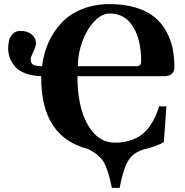

<svg xmlns="http://www.w3.org/2000/svg" viewBox="-20 -727 905 937"><path d="M359.9 -403.8H646Q668.9 -403.8 668.9 -426.8Q668.9 -533.7 628.9 -597.4Q588.9 -661.1 515.1 -661.1Q477.1 -661.1 440.7 -623.3Q404.3 -585.4 382.1 -525.4Q359.9 -465.3 359.9 -403.8ZM20 -490.2Q20 -511.7 24.2 -529.3Q28.3 -546.9 42.2 -561.5Q56.2 -576.2 79.1 -576.2Q115.2 -576.2 135.5 -558.1Q155.8 -540 155.8 -515.1Q155.8 -502.9 142.8 -475.1Q129.9 -447.3 129.9 -439.9Q129.9 -420.4 140.1 -412.4Q150.4 -404.3 185.1 -403.8Q192.9 -466.3 216.8 -520Q240.7 -573.7 280.5 -616Q320.3 -658.2 380.6 -682.6Q440.9 -707 515.1 -707Q586.4 -707 641.6 -690.2Q696.8 -673.3 731.9 -645.3Q767.1 -617.2 789.8 -576.9Q812.5 -536.6 821.8 -493.2Q831.1 -449.7 831.1 -398.9Q831.1 -355 777.8 -355H357.9Q357.9 -206.5 408 -118.7Q458 -30.8 540 -30.8Q578.6 -30.8 610.6 -40.3Q642.6 -49.8 665 -65.2Q687.5 -80.6 705.6 -104.2Q723.6 -127.9 735.4 -152.3Q747.1 -176.8 756.8 -208H792L779.8 -33.2Q738.3 -10.3 681.2 2Q646.5 13.7 626.5 31.5Q606.4 49.3 591.6 86.2Q576.7 123 564 189.9H525.9Q518.1 148.9 508.8 119.4Q499.5 89.8 490.7 72Q481.9 54.2 467.3 39.8Q452.6 25.4 441.7 18.3Q430.7 11.2 409.2 0Q181.2 -58.6 181.2 -346.2V-355Q136.2 -356.4 103.5 -369.1Q70.8 -381.8 53.5 -401.9Q36.1 -421.9 28.1 -443.8Q20 -465.8 20 -490.2Z"/></svg>

Font: Linguistics Pro
Style: Bold
Weight: 700
Designer: Stefan Peev, Context Ltd
Foundry: Stefan Peev, Context Ltd
Version: Version 001.000